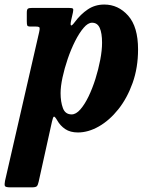

<svg xmlns="http://www.w3.org/2000/svg" viewBox="-77 -554 643 824"><path d="M61 -520H218Q232.5 -520 235.8 -517Q239 -514 236 -500.5L228.5 -467.5Q219.5 -426 244.5 -460Q269 -493 300 -513.8Q331 -534.5 370.5 -534.5Q430.5 -534.5 473 -486.8Q515.5 -439 515.5 -342Q515.5 -263.5 492.2 -198.2Q469 -133 431 -85.2Q393 -37.5 347.5 -11.5Q302 14.5 257.5 14.5Q224.5 14.5 203 0Q181.5 -14.5 168.5 -37.5Q158.5 -54.5 154.5 -53.5Q150.5 -52.5 146 -32L89 225.5Q86 240 81.2 245Q76.5 250 60.5 250H-33Q-53.5 250 -56 244Q-58.5 238 -55.5 222.5L91 -416Q94 -429 93 -434.5Q92 -440 77 -440H55Q42.5 -440 40.2 -444.2Q38 -448.5 38 -463V-499Q38 -513.5 42.8 -516.8Q47.5 -520 61 -520ZM183 -154.5Q183 -117 193 -90Q203 -63 230.5 -63Q249 -63 267.5 -84Q286 -105 302.8 -139.5Q319.5 -174 332.5 -215.2Q345.5 -256.5 353.2 -297.2Q361 -338 361 -370.5Q361 -412 351 -434.2Q341 -456.5 318 -456.5Q300.5 -456.5 281.8 -434.5Q263 -412.5 245.2 -377.2Q227.5 -342 213.5 -301Q199.5 -260 191.2 -221.2Q183 -182.5 183 -154.5Z"/></svg>

Font: Besley* Narrow
Style: Bold Italic
Weight: 700
Width: 4
Italic angle: -13°
Designer: Owen Earl
Foundry: indestructible type*
Version: Version 3.000; ttfautohint (v1.8.3)